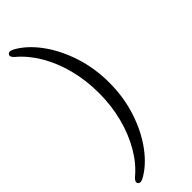

<svg xmlns="http://www.w3.org/2000/svg" viewBox="-288 -758 904 904"><g transform="rotate(-45 164.0 -306.0)"><path d="M253 -306Q253 -208.5 224.5 -122Q196 -35.5 148 29Q100 93.5 42 124.5Q19.5 135 12 121Q6 110 24 93.5Q72 54 108 -7.2Q144 -68.5 164 -144.8Q184 -221 184 -306Q184 -391.5 164 -467.8Q144 -544 108 -605Q72 -666 24 -706Q5.5 -722.5 12 -733.5Q19.5 -747 42 -736.5Q100 -705.5 148 -641Q196 -576.5 224.5 -490Q253 -403.5 253 -306Z"/></g></svg>

Font: Fraunces 9pt S050 Light
Style: Regular
Weight: 300
Version: Version 1.000; ttfautohint (v1.8.3)